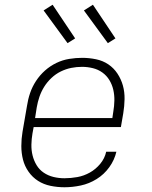

<svg xmlns="http://www.w3.org/2000/svg" viewBox="-20 -782 640 810"><path d="M252 8Q222 8 193 2Q164 -4 140.5 -19Q117 -34 100.5 -57.5Q84 -81 77 -108.5Q70 -136 70 -166Q70 -196 75 -226L94 -336Q98 -363 107 -389.5Q116 -416 132 -440.5Q148 -465 170 -484.5Q192 -504 218 -516.5Q244 -529 272 -533.5Q300 -538 327 -538Q356 -538 385 -532Q414 -526 437 -510.5Q460 -495 475.5 -471.5Q491 -448 498.5 -421Q506 -394 505.5 -364Q505 -334 500 -304L490 -246H122L117 -219Q113 -196 112.5 -172Q112 -148 117.5 -126Q123 -104 134.5 -85Q146 -66 164.5 -53.5Q183 -41 205.5 -35.5Q228 -30 252 -30Q279 -30 306.5 -35Q334 -40 359 -54Q384 -68 403 -91Q422 -114 428 -142H471Q463 -107 441 -76.5Q419 -46 387.5 -26.5Q356 -7 321 0.5Q286 8 252 8ZM454 -284 458 -311Q462 -334 462.5 -357.5Q463 -381 458 -403Q453 -425 441.5 -444Q430 -463 412 -476Q394 -489 371.5 -494.5Q349 -500 326 -500Q303 -500 280.5 -495.5Q258 -491 236.5 -480.5Q215 -470 197 -453Q179 -436 166.5 -416Q154 -396 146.5 -374Q139 -352 135 -329L128 -284ZM435 -600 334 -738 372 -762 467 -620ZM265 -600 164 -738 202 -762 297 -620Z"/></svg>

Font: Iosevka Slab XLtExObl
Style: Regular
Weight: 200
Width: 7
Italic angle: -9°
Monospace: yes
Designer: Belleve Invis
Foundry: Belleve Invis
Version: Version 11.1.1; ttfautohint (v1.8.3)